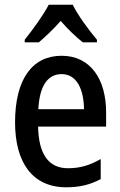

<svg xmlns="http://www.w3.org/2000/svg" viewBox="-20 -786 511 816"><path d="M289 -766H187C166 -724 120 -661 85 -617V-606H145C171 -628 206 -661 238 -697C269 -661 303 -629 332 -606H392V-617C356 -660 311 -721 289 -766ZM242 -549C116 -549 44 -448 44 -266C44 -99 115 10 262 10C318 10 364 -1 408 -25V-110C361 -83 319 -71 269 -71C187 -71 144 -130 142 -248H431V-308C431 -450 364 -549 242 -549ZM242 -471C306 -471 336 -407 337 -322H143C148 -423 184 -471 242 -471Z"/></svg>

Font: Noto Sans Kannada Condensed Medium
Style: Regular
Weight: 500
Width: 3
Designer: Jelle Bosma - Monotype Design Team
Foundry: Monotype Imaging Inc.
Version: Version 2.005